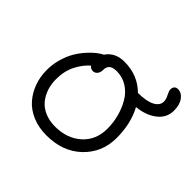

<svg xmlns="http://www.w3.org/2000/svg" viewBox="-164 -895 1025 1025"><g transform="rotate(45 349.0 -382.0)"><path d="M309.1 -45.9Q251 -45.9 203.6 -65.9Q156.2 -85.9 126.2 -120.4Q96.2 -154.8 80.1 -199.5Q64 -244.1 64 -293.9Q64 -337.9 75.9 -379.2Q87.9 -420.4 105.5 -450.2Q123 -480 145.5 -505.1Q168 -530.3 187 -545.2Q206.1 -560.1 222.2 -567.9Q256.8 -619.1 326.2 -619.1Q427.7 -619.1 495.1 -551.8Q559.1 -552.2 592.5 -569.8Q626 -587.4 626 -618.2Q626 -634.3 615 -655.3Q604 -676.3 604 -688Q604 -701.7 611.3 -709.7Q618.7 -717.8 631.8 -717.8Q659.2 -717.8 678.7 -691.7Q698.2 -665.5 698.2 -621.1Q698.2 -566.9 654.1 -532.5Q609.9 -498 541 -491.2Q585 -410.2 585 -301.8Q585 -192.4 508.8 -119.1Q432.6 -45.9 309.1 -45.9ZM133.8 -293.9Q133.8 -257.3 144.5 -225.1Q155.3 -192.9 176 -167.2Q196.8 -141.6 231.2 -126.7Q265.6 -111.8 309.1 -111.8Q398.9 -111.8 457 -163.8Q515.1 -215.8 515.1 -301.8Q515.1 -347.2 503.4 -390.9Q491.7 -434.6 470 -471.7Q448.2 -508.8 412.6 -531.5Q377 -554.2 333 -554.2Q276.9 -554.2 276.9 -508.8Q276.9 -487.3 266.8 -475.6Q256.8 -463.9 242.2 -463.9Q226.1 -463.9 214.8 -478Q180.7 -448.2 157.2 -402.1Q133.8 -356 133.8 -293.9Z"/></g></svg>

Font: Shantell Sans Irregular
Style: Regular
Weight: 300
Designer: Stephen Nixon, Anya Danilova, Shantell Martin
Foundry: Arrow Type
Version: Version 1.006;[9816181b4]